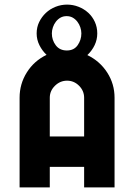

<svg xmlns="http://www.w3.org/2000/svg" viewBox="-20 -810 582 833"><path d="M271 -790Q297 -790 321 -780.5Q345 -771 363 -754.5Q381 -738 391.5 -715Q402 -692 402 -665Q402 -638 390.5 -614Q379 -590 359 -571Q413 -545 445 -495.5Q477 -446 477 -386V3H345V-86H196V3H65V-386Q65 -446 96.5 -496Q128 -546 182 -572Q163 -590 151 -614Q139 -638 139 -665Q139 -692 150 -714.5Q161 -737 179 -754Q197 -771 221 -780.5Q245 -790 271 -790ZM345 -218V-386Q345 -416 323 -438Q301 -460 271 -460Q241 -460 218.5 -438Q196 -416 196 -386V-218ZM269 -740Q254 -740 242.5 -733.5Q231 -727 222.5 -716Q214 -705 209.5 -691.5Q205 -678 205 -665Q205 -636 222 -613.5Q239 -591 270 -591Q301 -591 317 -614Q333 -637 333 -665Q333 -678 328.5 -691.5Q324 -705 315.5 -716Q307 -727 295.5 -733.5Q284 -740 269 -740Z"/></svg>

Font: PostBus
Style: Regular
Weight: 400
Designer: Peter Wiegel
Version: Version 1.001